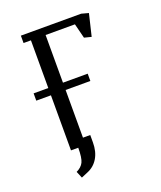

<svg xmlns="http://www.w3.org/2000/svg" viewBox="-121 -590 658 787"><g transform="rotate(-20 208.0 -196.0)"><path d="M32.2 -240.2V-272H96.2V-480H64V-512.2H327.1L357.9 -503.9L335 -408.2L304.2 -416L288.1 -480H160.2V-272H268.1V-240.2H160.2V-32.2H191.9V0Q191.9 40 175.3 67.9Q158.7 95.7 128.9 107.9L100.1 120.1L87.9 90.8Q110.4 80.1 119.1 62.3Q127.9 44.4 127.9 0H96.2V-240.2Z"/></g></svg>

Font: Gawaa
Style: Regular
Weight: 400
Designer: T. Christopher White
Version: Version 1.0